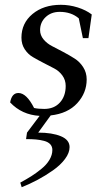

<svg xmlns="http://www.w3.org/2000/svg" viewBox="-20 -472 429 795"><path d="M22 -47.9Q28.8 -86.9 56.2 -86.9Q89.8 -86.9 121.1 -24.9Q138.2 -21 163.1 -21Q204.1 -21 228 -47.4Q252 -73.7 252 -116.2Q252 -140.6 238.3 -159.4Q224.6 -178.2 204.3 -188.7Q184.1 -199.2 160.4 -211.4Q136.7 -223.6 116.5 -235.4Q96.2 -247.1 82.5 -267.8Q68.8 -288.6 68.8 -315.9Q68.8 -376 114.7 -414.1Q160.6 -452.1 231.9 -452.1Q267.1 -452.1 301.8 -441.2Q336.4 -430.2 359.9 -412.1L346.2 -314H323.2L306.2 -396Q274.9 -422.9 227.1 -422.9Q191.9 -422.9 168.9 -401.1Q146 -379.4 146 -347.2Q146 -326.2 160.4 -308.8Q174.8 -291.5 196 -280.8Q217.3 -270 242.4 -256.6Q267.6 -243.2 288.8 -229.7Q310.1 -216.3 324.5 -193.8Q338.9 -171.4 338.9 -143.1Q338.9 -87.4 299.8 -44.7Q260.7 -2 189.9 5.9L138.2 77.1Q195.8 77.1 231.9 92Q268.1 106.9 268.1 137.2Q268.1 161.1 249 186.5Q230 211.9 199 233.6Q168 255.4 135.5 272.7Q103 290 69.8 303.2L64 284.2Q89.8 270 109.6 257.6Q129.4 245.1 151.1 227.5Q172.9 210 184.8 189.7Q196.8 169.4 196.8 148.9Q196.8 134.8 188 125.2Q179.2 115.7 162.4 111.3Q145.5 106.9 128.7 105.5Q111.8 104 87.9 104L91.8 77.1L144 7.8Q70.3 3.4 22 -47.9Z"/></svg>

Font: Dihjauti
Style: Bold Italic
Weight: 700
Italic angle: -9°
Designer: T. Christopher White
Version: Version 3.0.0